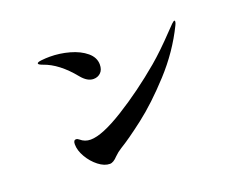

<svg xmlns="http://www.w3.org/2000/svg" viewBox="-100 -840 1200 967"><g transform="rotate(-20 500.0 -356.5)"><path d="M345 -519Q272 -609 193 -636Q171 -644 171 -650Q171 -657 194 -659.5Q217 -662 239 -662Q292 -662 344 -647.5Q396 -633 429.5 -605Q463 -577 463 -539Q463 -511 447.5 -496Q432 -481 409 -481Q376 -481 345 -519ZM207 -204Q207 -226 221 -226Q229 -226 237 -219Q260 -199 291 -199Q353 -199 473 -273.5Q593 -348 713 -449Q772 -499 845 -576Q884 -618 890 -618Q894 -618 894 -613Q894 -606 888 -594Q829 -473 734 -369.5Q639 -266 554.5 -201Q470 -136 420 -106Q399 -93 382 -76Q359 -51 340 -51Q311 -51 280 -75Q249 -99 228 -135Q207 -171 207 -204Z"/></g></svg>

Font: Shippori Antique B1
Style: Regular
Weight: 400
Designer: FONTDASU
Foundry: FONTDASU / Google Inc. / but / Adobe
Version: Version 2.001